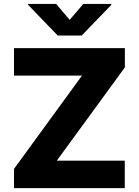

<svg xmlns="http://www.w3.org/2000/svg" viewBox="-20 -977 721 997"><path d="M627.9 0H52.7V-100.1L405.8 -584.5H52.7V-727.1H628.4V-627L274.9 -142.6H627.9ZM126 -956.5H271.5L341.8 -874L412.6 -956.5H558.1V-951.7L404.3 -792.5H279.8L126 -951.7Z"/></svg>

Font: My Font
Style: Regular
Weight: 500
Designer: Rasmus Andersson
Foundry: rsms
Version: Version 0.001